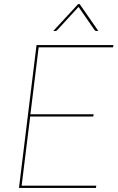

<svg xmlns="http://www.w3.org/2000/svg" viewBox="-20 -921 580 941"><path d="M73 0ZM536 -700 534 -689H169.5L129 -361H439L437 -350H128L86 -11H452L450 0H73L159 -700ZM462 -769H452.5Q447.5 -769 444 -773L366.5 -885Q366 -886 365.5 -886.5Q365 -887 365 -888L363 -885L260 -773Q257.5 -770.5 255 -769.8Q252.5 -769 250.5 -769H241L363 -901H370.5Z"/></svg>

Font: Lato Hairline
Style: Italic
Weight: 100
Italic angle: -7°
Designer: Lukasz Dziedzic
Foundry: tyPoland Lukasz Dziedzic
Version: Version 2.007; 2014-02-27